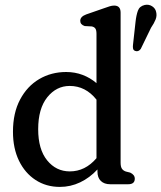

<svg xmlns="http://www.w3.org/2000/svg" viewBox="-20 -760 666 792"><path d="M33.5 -216.5Q33.5 -294 62.8 -349.2Q92 -404.5 141.8 -433.8Q191.5 -463 253 -463Q289 -463 320.8 -451Q352.5 -439 378 -417V-620.5Q378 -636 373.2 -642.5Q368.5 -649 358.5 -651L329.5 -652.5Q311 -658.5 311 -674Q311 -691.5 335.5 -700.5L406 -725Q421.5 -730.5 431.8 -733.8Q442 -737 451 -737Q477.5 -737 477.5 -708V-89Q477.5 -72 483 -64Q488.5 -56 499 -52.5L517 -48Q536 -39 536 -23Q536 0 509 0H434.5Q410 0 396 -13.5Q382 -27 382 -52V-61Q350 -26.5 310.5 -7.8Q271 11 227 11Q170.5 11 126.8 -17.5Q83 -46 58.2 -97.2Q33.5 -148.5 33.5 -216.5ZM137.5 -227Q137.5 -144 174.5 -98.5Q211.5 -53 268 -53Q331.5 -53 378 -107.5V-349Q333 -405.5 267.5 -405.5Q212.5 -405.5 175 -358.8Q137.5 -312 137.5 -227ZM539 -669Q542 -697 548.8 -715.8Q555.5 -734.5 577 -739.5Q594 -743 607.5 -734.2Q621 -725.5 624 -711Q628 -695.5 622 -680Q616 -664.5 603 -645.5L560.5 -558Q550.5 -545 537.5 -550Q530.5 -552.5 529 -559.2Q527.5 -566 528.5 -574Z"/></svg>

Font: Fraunces 72pt S100
Style: Regular
Weight: 400
Version: Version 1.000; ttfautohint (v1.8.3)